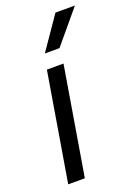

<svg xmlns="http://www.w3.org/2000/svg" viewBox="-149 -848 650 910"><g transform="rotate(-20 175.5 -393.0)"><path d="M31.2 0 122.2 -545.5H206L115.1 0ZM139.2 -620.7 252.8 -785.5H350.9L213.1 -620.7Z"/></g></svg>

Font: Karasuma Gothic
Style: Italic
Weight: 400
Italic angle: -9.39999°
Designer: Rasmus Andersson / Ryoko Nishizuka
Foundry: Genbu
Version: Version 1.00